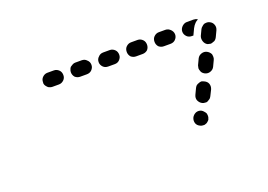

<svg xmlns="http://www.w3.org/2000/svg" viewBox="-58 -421 806 578"><g transform="rotate(-20 345.5 -132.5)"><path d="M502 20Q506 22 510 22Q515 23 519 21Q523 20 526 17Q530 14 532 10V9Q534 5 534 1Q534 -4 533 -8Q531 -12 528 -15Q525 -19 521 -21Q513 -25 504 -22Q495 -18 491 -10Q487 -1 490 8Q493 16 502 20ZM531 -42Q535 -40 540 -40Q544 -39 548 -41Q552 -43 556 -46Q559 -49 561 -53L570 -71Q574 -80 571 -89Q568 -97 559 -101Q555 -103 551 -104Q546 -104 542 -102Q538 -101 534 -98Q531 -95 529 -91L520 -72Q516 -63 519 -55Q523 -46 531 -42ZM558 -135Q559 -131 562 -128Q565 -125 569 -123Q578 -119 586 -122Q595 -125 599 -133L608 -152Q610 -156 610 -161Q610 -165 609 -170Q607 -174 604 -177Q601 -180 597 -182Q589 -186 580 -183Q571 -180 567 -172L558 -153Q557 -149 556 -144Q556 -140 558 -135ZM607 -203Q611 -202 616 -201Q620 -201 624 -203Q629 -204 632 -207Q635 -210 637 -214L646 -233Q650 -242 647 -250Q644 -259 635 -263Q631 -265 627 -265Q622 -265 618 -264Q614 -262 611 -259Q607 -256 605 -252L596 -233Q593 -225 596 -216Q599 -207 607 -203ZM435 -264Q435 -274 429 -280Q422 -287 413 -287H392Q383 -287 376 -280Q370 -274 370 -264Q370 -255 376 -248Q383 -242 392 -242H413Q422 -242 429 -248Q435 -255 435 -264ZM489 -242H502Q512 -242 518 -248Q525 -255 525 -264Q525 -269 523 -273Q521 -277 518 -280Q515 -283 511 -285Q507 -287 502 -287H489H481Q472 -287 465 -280Q459 -274 459 -264Q459 -255 465 -248Q472 -242 481 -242ZM346 -264Q346 -274 340 -280Q333 -287 324 -287H303Q293 -287 287 -280Q280 -274 280 -264Q280 -255 287 -248Q293 -242 303 -242H324Q333 -242 339 -248Q346 -255 346 -264ZM257 -264Q257 -274 250 -280Q244 -287 234 -287H213Q209 -287 205 -285Q201 -283 197 -280Q194 -277 193 -273Q191 -269 191 -264Q191 -255 197 -248Q204 -242 213 -242H234Q244 -242 250 -248Q257 -255 257 -264ZM605 -283Q602 -285 599 -286Q595 -287 592 -287H571Q566 -287 562 -285Q558 -283 555 -280Q552 -277 550 -273Q548 -269 548 -264Q548 -255 555 -248Q561 -242 571 -242H576Q576 -242 576 -243L585 -262Q589 -270 595 -276Q599 -280 605 -283ZM167 -264Q167 -274 161 -280Q154 -287 145 -287H124Q115 -287 108 -280Q102 -274 102 -265Q101 -260 103 -256Q105 -252 108 -249Q111 -245 115 -244Q119 -242 124 -242H145Q154 -242 161 -249Q167 -255 167 -264Z"/></g></svg>

Font: FRB American Cursive Guidelines Dashed Extrabold
Style: Bold Italic
Weight: 800
Italic angle: -25°
Version: Version 2.0;Modular Font Editor K font №1